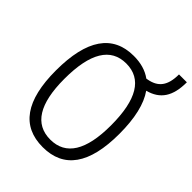

<svg xmlns="http://www.w3.org/2000/svg" viewBox="-229 -929 1061 1061"><g transform="rotate(45 301.5 -398.5)"><path d="M293 9.8C457.5 9.8 541 -106.4 541 -341.8C541 -463.9 519.5 -555.2 477.1 -615.2C563.5 -638.2 603 -697.3 603 -807.1H541.5C541.5 -719.2 508.8 -676.3 436 -664.1L430.2 -663.1C393.6 -689.9 347.7 -703.1 293 -703.1C128.4 -703.1 44.9 -583 44.9 -341.8C44.9 -106.4 128.4 9.8 293 9.8ZM293 -49.3C171.9 -49.3 110.8 -147 110.8 -341.8C110.8 -543.9 171.9 -644 293 -644C414.1 -644 475.1 -543.9 475.1 -341.8C475.1 -147 414.1 -49.3 293 -49.3Z"/></g></svg>

Font: Cascadia Code Light
Style: Regular
Weight: 300
Monospace: yes
Designer: Aaron Bell
Foundry: Saja Typeworks
Version: Version 2404.023